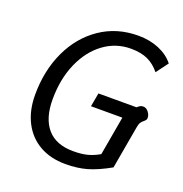

<svg xmlns="http://www.w3.org/2000/svg" viewBox="-129 -825 906 949"><g transform="rotate(20 323.5 -350.0)"><path d="M59 -261Q59 -388 106.5 -490Q154 -592 240.5 -651Q327 -710 440 -710Q500 -710 549 -689.5Q598 -669 627 -632L580 -569Q553 -603 517 -620Q481 -637 427 -637Q348 -637 284.5 -590Q221 -543 184.5 -459.5Q148 -376 148 -269Q148 -170 194 -116.5Q240 -63 331 -63Q375 -63 405.5 -71Q436 -79 467 -97L503 -302H338L351 -374H551Q560 -382 566.5 -385.5Q573 -389 582 -389Q598 -389 609.5 -374Q621 -359 621 -344Q621 -337 618.5 -333Q616 -329 609 -323Q600 -316 594.5 -308Q589 -300 586 -283L546 -56Q480 -19 429.5 -4.5Q379 10 316 10Q238 10 180 -23Q122 -56 90.5 -117.5Q59 -179 59 -261Z"/></g></svg>

Font: Niramit
Style: Italic
Weight: 400
Italic angle: -10°
Version: Version 1.000; ttfautohint (v1.6)